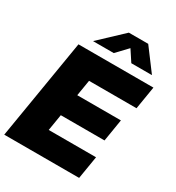

<svg xmlns="http://www.w3.org/2000/svg" viewBox="-221 -1080 1107 1211"><g transform="rotate(30 332.5 -475.0)"><path d="M-1.5 0 119.1 -727.5H665L637.7 -561.5H292L272.9 -445.8H590.8L564.5 -284.7H246.1L226.6 -166H571.3L543.9 0ZM339.4 -791H189.9L190.4 -793L357.4 -950.2H498.5L616.2 -793V-791H467.3L415 -870.6Z"/></g></svg>

Font: Inter 24pt Black
Style: Italic
Weight: 900
Italic angle: -9.3988°
Designer: Rasmus Andersson
Foundry: rsms
Version: Version 4.001;git-66647c0bb